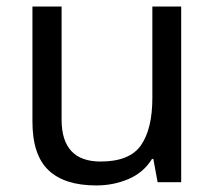

<svg xmlns="http://www.w3.org/2000/svg" viewBox="-20 -556 658 586"><path d="M533 -536V0H461L448 -71H444Q418 -29 372 -9.5Q326 10 274 10Q177 10 128 -36.5Q79 -83 79 -185V-536H168V-191Q168 -63 287 -63Q376 -63 410.5 -113Q445 -163 445 -257V-536Z"/></svg>

Font: Noto Sans Khojki
Style: Regular
Weight: 400
Designer: Monotype Design Team
Foundry: Monotype Imaging Inc.
Version: Version 2.003; ttfautohint (v1.8.4.7-5d5b)